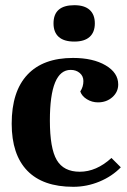

<svg xmlns="http://www.w3.org/2000/svg" viewBox="-20 -712 490 739"><path d="M25 -236Q25 -360 85.5 -424.5Q146 -489 261 -489Q338 -489 386.5 -460.5Q435 -432 435 -387Q435 -358 412.5 -338Q390 -318 357 -318Q334 -318 314.5 -330Q295 -342 289 -360Q301 -378 301 -400Q301 -419 287 -431Q273 -443 252 -443Q172 -443 172 -248Q172 -141 198.5 -96Q225 -51 287 -51Q351 -51 409 -104L445 -68Q411 -33 362.5 -13Q314 7 262 7Q145 7 85 -55Q25 -117 25 -236ZM186 -622Q186 -692 266 -692Q305 -692 325 -674Q345 -656 345 -622Q345 -588 325 -570Q305 -552 266 -552Q226 -552 206 -570Q186 -588 186 -622Z"/></svg>

Font: Caladea
Style: Bold
Weight: 700
Designer: Carolina Giovagnoli and Andres Torresi
Foundry: Carolina Giovagnoli & Andres Torresi
Version: Version 1.001